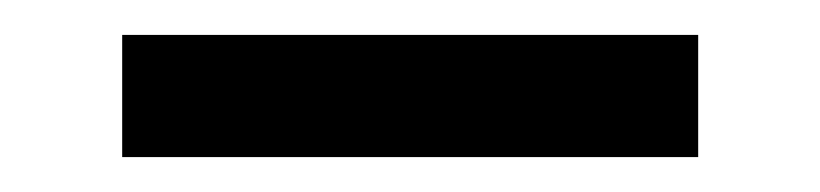

<svg xmlns="http://www.w3.org/2000/svg" viewBox="-20 -423 470 110"><path d="M380 -403H50V-333H380Z"/></svg>

Font: Bithumb Trading Sans
Style: Regular
Weight: 400
Designer: HamHyungwon
Foundry: Bithumb
Version: Version 1.300;FEAKit 1.0